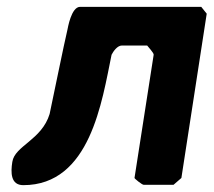

<svg xmlns="http://www.w3.org/2000/svg" viewBox="-20 -540 624 561"><path d="M429 -380 373 -20C373 -18 395 0 400 0H487L510 -20L584 -500L568 -520H214C188 -520 178 -457 177 -453C168 -416 133 -244 125 -207C102 -131 23 -114 16 -67C11 -36 11 1 48 1C244 1 278 -245 306 -380C311 -390 323 -407 336 -407H410C412 -404 430 -385 429 -380Z"/></svg>

Font: Asimov Print
Style: CIt
Weight: 500
Designer: Google
Version: Version 2.000980: 2014